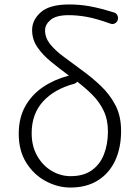

<svg xmlns="http://www.w3.org/2000/svg" viewBox="-20 -828 620 861"><path d="M296 13Q239 13 185.5 -15.5Q132 -44 98 -98Q64 -152 64 -228Q64 -299 93 -351Q122 -403 172 -437Q222 -471 285 -488L289 -489Q247 -520 209 -551Q171 -582 147.5 -616.5Q124 -651 124 -693Q124 -739 163.5 -773.5Q203 -808 290 -808Q337 -808 382 -800Q427 -792 491 -772Q502 -769 506.5 -759Q511 -749 508 -738Q504 -728 495 -723Q486 -718 475 -722Q411 -745 368.5 -752.5Q326 -760 288 -760Q232 -760 207 -739Q182 -718 182 -692Q182 -659 204.5 -630.5Q227 -602 264.5 -574.5Q302 -547 346 -514Q392 -481 432 -443Q472 -405 497.5 -356.5Q523 -308 523 -241Q523 -165 496.5 -108Q470 -51 419 -19Q368 13 296 13ZM326 -462Q324 -457 315 -453Q224 -429 173 -373Q122 -317 122 -231Q122 -172 147 -128.5Q172 -85 212 -61.5Q252 -38 297 -38Q354 -38 391 -64Q428 -90 446 -135.5Q464 -181 464 -239Q464 -291 445 -331Q426 -371 394.5 -402.5Q363 -434 326 -462Z"/></svg>

Font: Chiron GoRound TC L
Style: Regular
Weight: 300
Designer: Ryoko NISHIZUKA 西塚涼子 (kana, bopomofo & ideographs); Paul D. Hunt (Latin, Greek & Cyrillic); Sandoll Communications 산돌커뮤니
Foundry: Adobe
Version: Version 1.000;hotconv 1.1.1;makeotfexe 2.6.0